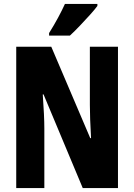

<svg xmlns="http://www.w3.org/2000/svg" viewBox="-20 -950 678 970"><path d="M576 0H398L200 -473H196Q200 -418 202 -374.5Q204 -331 204 -300V0H62V-714H239L436 -252H440Q437 -304 435.5 -346Q434 -388 434 -420V-714H576ZM472 -920Q459 -902 435 -875.5Q411 -849 384 -820.5Q357 -792 333 -770H228V-783Q253 -823 273 -860Q293 -897 308 -930H472Z"/></svg>

Font: Noto Sans Hebrew ExtraCondensed ExtraBold
Style: Regular
Weight: 800
Width: 2
Designer: Monotype Design Team
Foundry: Monotype Imaging Inc.
Version: Version 2.004; ttfautohint (v1.8.4.7-5d5b)